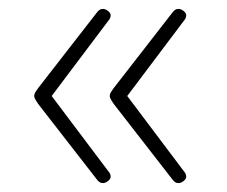

<svg xmlns="http://www.w3.org/2000/svg" viewBox="-20 -474 510 432"><path d="M212 -62Q207 -62 203.5 -64.5Q200 -67 195 -74L66 -240Q64 -243 60.5 -248.5Q57 -254 57 -258Q57 -263 60.5 -268Q64 -273 66 -276L195 -442Q200 -449 203.5 -451.5Q207 -454 212 -454Q215 -454 219 -452Q223 -450 226 -446.5Q229 -443 229 -439Q229 -437 228 -434Q227 -431 222 -425L85 -243V-273L222 -91Q227 -85 228 -82Q229 -79 229 -77Q229 -73 226 -69.5Q223 -66 219 -64Q215 -62 212 -62ZM382 -62Q377 -62 373.5 -64.5Q370 -67 365 -74L236 -240Q234 -243 230.5 -248.5Q227 -254 227 -258Q227 -263 230.5 -268Q234 -273 236 -276L365 -442Q370 -449 373.5 -451.5Q377 -454 382 -454Q385 -454 389 -452Q393 -450 396 -446.5Q399 -443 399 -439Q399 -437 398 -434Q397 -431 392 -425L255 -243V-273L392 -91Q397 -85 398 -82Q399 -79 399 -77Q399 -73 396 -69.5Q393 -66 389 -64Q385 -62 382 -62Z"/></svg>

Font: Asap Thin
Style: Regular
Weight: 250
Designer: Pablo Cosgaya
Foundry: Omnibus-Type
Version: Version 3.001